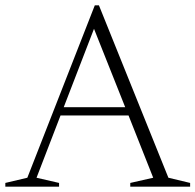

<svg xmlns="http://www.w3.org/2000/svg" viewBox="-25 -700 733 720"><path d="M606.5 -33.5 688 -14V0H463.5V-14L549.5 -33.5L457 -267H202L112 -33.5L196.5 -14V0H-5V-14L77.5 -33.5L330.5 -680H346ZM214 -298H444.5L327.5 -592Z"/></svg>

Font: Newsreader Text Light
Style: Regular
Weight: 300
Designer: Hugues Gentile
Foundry: Production Type
Version: Version 1.002